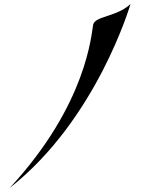

<svg xmlns="http://www.w3.org/2000/svg" viewBox="-20 -819 703 952"><path d="M627 -799C559 -735 452 -740 442 -697C433 -654 414 -304 28 113C461 -227 627 -799 627 -799Z"/></svg>

Font: Eagle Lake
Style: Regular
Weight: 400
Designer: Astigmatic (AOETI)
Foundry: Astigmatic (AOETI)
Version: Version 1.000